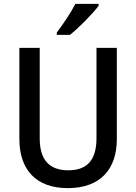

<svg xmlns="http://www.w3.org/2000/svg" viewBox="-20 -961 703 991"><path d="M489 -931V-941H369C346 -896 306 -836 273 -793V-781H341C387 -817 461 -893 489 -931ZM583 -243V-714H478V-248C478 -140 434 -82 333 -82C235 -82 185 -135 185 -247V-714H80V-244C80 -84 167 10 330 10C500 10 583 -90 583 -243Z"/></svg>

Font: Noto Sans Devanagari UI SemiCondensed Medium
Style: Regular
Weight: 500
Width: 4
Designer: Jelle Bosma - Monotype Design Team
Foundry: Monotype Imaging Inc.
Version: Version 2.004